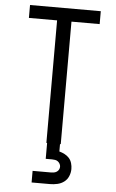

<svg xmlns="http://www.w3.org/2000/svg" viewBox="-62 -777 625 1038"><g transform="rotate(5 250.0 -257.5)"><path d="M211 0V-665H58V-735H442V-665H289V0ZM150 220V157H250Q258 157 266 155.5Q274 154 281 149.5Q288 145 292 137.5Q296 130 296 122Q296 114 292 106.5Q288 99 281.5 94Q275 89 266.5 87.5Q258 86 250 86H215V0H285V40Q300 44 314.5 51.5Q329 59 339 70.5Q349 82 353.5 97.5Q358 113 358 129Q358 149 350 168Q342 187 326 199Q310 211 290 215.5Q270 220 250 220Z"/></g></svg>

Font: Iosevka srxl
Style: Regular
Weight: 400
Monospace: yes
Designer: Belleve Invis
Foundry: Belleve Invis
Version: Version 33.0.1; ttfautohint (v1.8.3)